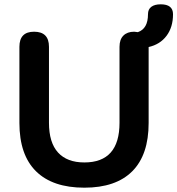

<svg xmlns="http://www.w3.org/2000/svg" viewBox="-20 -860 822 890"><path d="M371 10Q224 10 147 -66Q70 -142 70 -290V-643Q70 -713 138 -713Q207 -713 207 -643V-291Q207 -199 249 -153Q291 -107 371 -107Q534 -107 534 -291V-643Q534 -677 552 -695Q570 -713 602 -713L619 -711Q666 -727 666 -794Q666 -817 681.5 -828.5Q697 -840 725 -840Q782 -840 782 -794Q782 -734 752 -694Q722 -654 669 -642V-290Q669 -142 593 -66Q517 10 371 10Z"/></svg>

Font: Chiron GoRound TC SB
Style: Regular
Weight: 500
Designer: Ryoko NISHIZUKA 西塚涼子 (kana, bopomofo & ideographs); Paul D. Hunt (Latin, Greek & Cyrillic); Sandoll Communications 산돌커뮤니
Foundry: Adobe
Version: Version 1.000;hotconv 1.1.1;makeotfexe 2.6.0